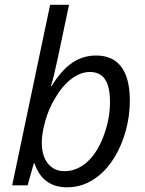

<svg xmlns="http://www.w3.org/2000/svg" viewBox="-20 -780 612 808"><path d="M125.5 -92.3H122.1L96.2 0H31.2L190.9 -759.8H270.5L222.2 -530.8Q205.6 -452.6 194.3 -418H197.3Q238.3 -484.4 283.4 -515.4Q328.6 -546.4 384.3 -546.4Q454.6 -546.4 490.5 -498.5Q526.4 -450.7 526.4 -356.4Q526.4 -293 509.8 -231.7Q493.2 -170.4 463.1 -120.1Q433.1 -69.8 393.6 -39.1Q334.5 8.3 262.2 8.3Q210.4 8.3 176 -17.3Q141.6 -43 125.5 -92.3ZM415.5 -206.5Q442.9 -278.8 442.9 -350.1Q442.9 -415 422.1 -446Q401.4 -477.1 357.9 -477.1Q318.8 -477.1 280.3 -447.8Q241.7 -418.5 211.9 -366.7Q185.1 -323.2 170.4 -270.5Q155.8 -217.8 155.8 -179.2Q155.8 -142.6 167.5 -115.5Q179.2 -88.4 200.7 -74Q222.2 -59.6 250.5 -59.6Q302.7 -59.6 345.7 -97.4Q388.7 -135.3 415.5 -206.5Z"/></svg>

Font: Viking Open Sans
Style: Italic
Weight: 400
Italic angle: -12°
Foundry: Ascender Corporation
Version: Version 2.000